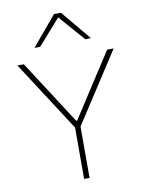

<svg xmlns="http://www.w3.org/2000/svg" viewBox="-103 -1039 834 1110"><g transform="rotate(-10 314.5 -484.5)"><path d="M300 -300 138 -550.5Q112.5 -590 88.5 -627.2Q64.5 -664.5 33 -713H71Q105.5 -659.5 130 -621.5Q154.5 -583.5 176.5 -549.5Q198.5 -515.5 225 -474L312 -339H318L402 -469Q430 -512.5 453 -548Q476 -583.5 501 -622Q526 -660.5 560 -713H598Q571 -671.5 544.8 -631Q518.5 -590.5 493 -551L330 -300ZM299 0Q299 -61 299 -117Q299 -173 299 -238V-326H331V-238Q331 -173 331 -117Q331 -61 331 0ZM446 -794Q411 -834.5 376.5 -873.5Q342 -912.5 306.5 -953.5H320Q284.5 -913 250.5 -874.5Q216.5 -836 181 -796H148Q184 -839 220.2 -882.2Q256.5 -925.5 293 -969H334Q370 -925.5 406.2 -882Q442.5 -838.5 479 -795Z"/></g></svg>

Font: Commissioner Thin
Style: Regular
Weight: 100
Designer: Kostas Bartsokas
Foundry: Kostas Bartsokas
Version: Version 1.001;gftools[0.9.23]